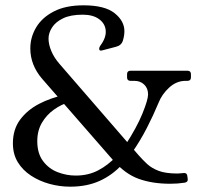

<svg xmlns="http://www.w3.org/2000/svg" viewBox="-20 -691 755 722"><path d="M450.5 -144.2Q494.5 -211.8 515.6 -263.9Q536.8 -316 536.8 -336Q536.8 -359 522.2 -373Q507.8 -387 484.8 -387H470.8Q457.8 -387 457.8 -400V-412Q457.8 -425 470.8 -425H685Q698 -425 698 -412V-400Q698 -387 685 -387H678Q644 -387 616.5 -362Q589 -337 576 -304Q557 -258 532.1 -209.6Q507.2 -161.2 476.5 -117.2ZM240.8 -307.8Q210.5 -298.2 183 -278.9Q155.5 -259.5 137.9 -229.8Q120.2 -200 120.2 -160.2Q120.2 -114 142 -85.1Q163.8 -56.2 197 -43.5Q230.2 -30.8 264.5 -30.8Q312 -30.8 349.4 -50.5Q386.8 -70.2 418.5 -103.8L440 -73Q402 -32 354.1 -10.5Q306.2 11 243.8 11Q204.5 11 166.2 0.5Q128 -10 96.8 -30.4Q65.5 -50.8 47 -81Q28.5 -111.2 28.5 -152Q28.5 -204.2 55.5 -240.8Q82.5 -277.2 126.5 -300.2Q170.5 -323.2 223 -334.2ZM501.5 -107Q516.5 -90 533.2 -74.4Q550 -58.8 576.4 -48.6Q602.8 -38.5 647.5 -38.5Q653.2 -38.5 661.4 -39.5Q669.5 -40.5 672.5 -40.5Q683.5 -40.5 684.5 -28.5L686 -17Q687 -6 674 -4Q661 -2 647.5 -1Q634 0 620 0Q553 0 501.5 -18.5Q450 -37 404.8 -89.2L139 -394Q94 -446 94 -509Q94 -551 116 -588Q138 -625 182.5 -648Q227 -671 294 -671Q374 -671 410.9 -641.5Q447.8 -612 447.8 -574Q447.8 -557 442.2 -538.6Q436.8 -520.2 415.8 -515L363.2 -501.2Q354.5 -499.2 353.2 -505.2Q352 -511.2 357.2 -519.2Q379.5 -549 377.6 -575.4Q375.8 -601.8 352.9 -618.8Q330 -635.8 291 -635.8Q245.5 -635.8 217.2 -622.1Q189 -608.5 175.8 -587.8Q162.5 -567 162.5 -546Q162.5 -524 173 -499Q183.5 -474 203.5 -451Z"/></svg>

Font: Young Serif Light
Style: Regular
Weight: 300
Designer: Bastien Sozeau
Foundry: NBR — Bastien Sozeau
Version: Version 5.001